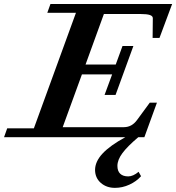

<svg xmlns="http://www.w3.org/2000/svg" viewBox="-70 -683 877 956"><path d="M-49.8 0 -34.2 -43.9H98.6L308.1 -619.1H165.5L181.2 -663.1H787.1L724.1 -494.1H689.9L690.9 -591.8Q691.4 -603 676.5 -608.2Q661.6 -613.3 628.4 -613.3H447.3L356 -361.8H506.3L540 -454.1H594.2L505.4 -210.4H450.7L488.3 -312.5H337.9L242.2 -49.8H546.9Q586.4 -49.8 612.3 -85.4L675.8 -171.9H711.4L648.9 0H618.7Q564.9 45.4 539.8 79.1Q514.6 112.8 514.6 143.1Q514.6 168.9 528.6 182.1Q542.5 195.3 568.4 195.3Q592.8 195.3 620.1 172.4L632.3 194.3Q609.4 220.2 574.5 236.3Q539.6 252.4 502.4 252.4Q460.4 252.4 432.1 227.8Q403.8 203.1 403.3 163.6Q403.3 121.6 440.7 81.5Q478 41.5 554.2 0Z"/></svg>

Font: Elstob 6pt
Style: Italic
Weight: 700
Italic angle: -20°
Designer: Peter S. Baker
Version: Version 1.015